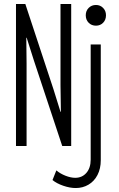

<svg xmlns="http://www.w3.org/2000/svg" viewBox="-20 -740 602 973"><path d="M61 -719.7H108.4L251 -287.6L286.6 -173.3H288.6L286.6 -308.1V-719.7H340.8V0H295.4L151.4 -434.6L115.2 -548.8H113.3L114.7 -417.5V0H61ZM246.1 172.4 265.6 123.5Q285.2 140.1 312 150.6Q338.9 161.1 361.3 161.1Q396 161.1 417.7 136.2Q439.5 111.3 439.5 68.8V-514.6H490.7V71.8Q490.7 114.7 474.1 146.7Q457.5 178.7 428.5 195.8Q399.4 212.9 363.8 212.9Q334 212.9 300.3 201.2Q266.6 189.5 246.1 172.4ZM414.6 -662.6Q414.6 -685.1 429.4 -700Q444.3 -714.8 466.3 -714.8Q487.8 -714.8 502.4 -700Q517.1 -685.1 517.1 -662.6Q517.1 -639.6 502.7 -624.8Q488.3 -609.9 466.3 -609.9Q443.8 -609.9 429.2 -624.8Q414.6 -639.6 414.6 -662.6Z"/></svg>

Font: Reddit Mono Light
Style: Regular
Weight: 300
Monospace: yes
Designer: Stephen Hutchings
Foundry: Reddit
Version: Version 1.011